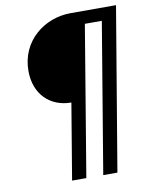

<svg xmlns="http://www.w3.org/2000/svg" viewBox="-92 -767 784 985"><g transform="rotate(-10 300.0 -274.5)"><path d="M268.8 -246.1 202.8 149.1H277L407 -631.7H495.4L365.1 149.1H438.9L581 -698.2H344.1C208.1 -698.2 79.9 -600.1 79.9 -443.5C79.9 -321 159.4 -246.1 268.8 -246.1Z"/></g></svg>

Font: Margiela Mono Italic Text It
Style: Regular
Weight: 400
Designer: Mike Abbink, Paul van der Laan, Pieter van Rosmalen
Foundry: Bold Monday
Version: Version 2.003 2021